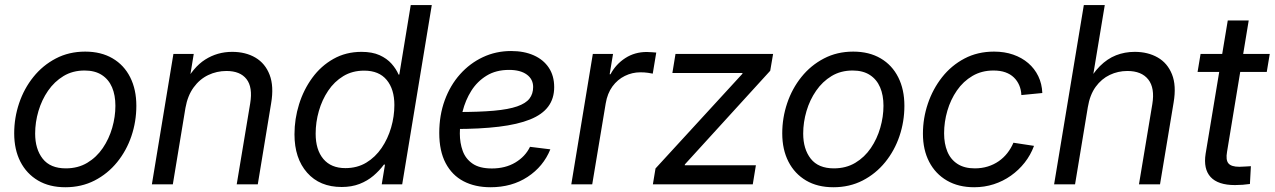

<svg xmlns="http://www.w3.org/2000/svg" viewBox="-20 -748 5172 779"><path d="M245.1 11.7Q180.7 11.7 134.3 -15.6Q87.9 -43 62.7 -92Q37.6 -141.1 37.6 -207Q37.6 -270 57.6 -329.3Q77.6 -388.7 115.5 -435.8Q153.3 -482.9 206.5 -510.7Q259.8 -538.6 325.7 -538.6Q390.1 -538.6 436.8 -511.2Q483.4 -483.9 508.3 -434.3Q533.2 -384.8 533.2 -318.8Q533.2 -254.9 513.2 -195.8Q493.2 -136.7 455.1 -89.8Q417 -43 363.8 -15.6Q310.5 11.7 245.1 11.7ZM247.1 -64.9Q296.4 -64.9 334 -87.4Q371.6 -109.9 397 -147.2Q422.4 -184.6 435.3 -229.5Q448.2 -274.4 448.2 -318.8Q448.2 -361.8 434.6 -393.8Q420.9 -425.8 393.1 -443.8Q365.2 -461.9 323.2 -461.9Q274.9 -461.9 237.8 -439.5Q200.7 -417 175 -379.9Q149.4 -342.8 136 -297.4Q122.6 -252 122.6 -206.1Q122.6 -143.1 153.3 -104Q184.1 -64.9 247.1 -64.9Z M732.4 -310.1 681.2 0H596.2L683.6 -529.3H766.1L745.1 -400.9L726.1 -403.3Q763.2 -475.1 812.5 -506.3Q861.8 -537.6 921.9 -537.6Q976.6 -537.6 1016.4 -514.2Q1056.2 -490.7 1074 -444.3Q1091.8 -397.9 1080.1 -329.1L1025.9 0H940.4L995.1 -328.6Q1005.9 -394 980.2 -427Q954.6 -460 898.9 -460Q859.4 -460 824.7 -443.4Q790 -426.8 765.6 -393.3Q741.2 -359.9 732.4 -310.1Z M1366.2 10.7Q1277.3 10.7 1226.1 -47.4Q1174.8 -105.5 1174.8 -203.1Q1174.8 -265.6 1193.4 -325Q1211.9 -384.3 1247.1 -432.4Q1282.2 -480.5 1332.8 -509Q1383.3 -537.6 1446.8 -537.6Q1490.2 -537.6 1520 -524.2Q1549.8 -510.7 1568.6 -489.5Q1587.4 -468.3 1597.2 -445.3H1600.1L1646.5 -727.5H1731.9L1611.8 0H1528.8L1542 -80.1H1537.6Q1519.5 -55.7 1495.1 -34.9Q1470.7 -14.2 1438.7 -1.7Q1406.7 10.7 1366.2 10.7ZM1381.3 -65.9Q1429.2 -65.9 1466.1 -88.1Q1502.9 -110.4 1528.3 -147.7Q1553.7 -185.1 1566.9 -230.5Q1580.1 -275.9 1580.1 -321.8Q1580.1 -386.2 1548.8 -423.8Q1517.6 -461.4 1457.5 -461.4Q1409.7 -461.4 1373 -439.2Q1336.4 -417 1311.5 -379.9Q1286.6 -342.8 1273.7 -297.6Q1260.7 -252.4 1260.7 -205.6Q1260.7 -140.1 1292 -103Q1323.2 -65.9 1381.3 -65.9Z M1970.2 11.7Q1907.2 11.7 1860.6 -12.7Q1814 -37.1 1788.1 -86.2Q1762.2 -135.3 1762.2 -208.5Q1762.2 -280.3 1784.4 -341.1Q1806.6 -401.9 1846.4 -446.5Q1886.2 -491.2 1939.2 -516.1Q1992.2 -541 2053.7 -541Q2106.4 -541 2145.8 -523.4Q2185.1 -505.9 2206.8 -473.1Q2228.5 -440.4 2228.5 -394.5Q2228.5 -348.1 2204.3 -315.7Q2180.2 -283.2 2130.4 -263.2Q2080.6 -243.2 2004.2 -233.9Q1927.7 -224.6 1823.2 -224.6L1835 -293.5Q1924.3 -293.5 1983.9 -298.8Q2043.5 -304.2 2078.4 -316.4Q2113.3 -328.6 2128.2 -347.9Q2143.1 -367.2 2143.1 -395Q2143.1 -426.8 2117.2 -445.6Q2091.3 -464.4 2045.4 -464.4Q1992.2 -464.4 1954.1 -440.9Q1916 -417.5 1892.1 -379.4Q1868.2 -341.3 1856.9 -295.9Q1845.7 -250.5 1845.7 -206.1Q1845.7 -168 1857.4 -135.7Q1869.1 -103.5 1897.5 -84Q1925.8 -64.5 1975.6 -64.5Q2030.3 -64.5 2070.8 -88.6Q2111.3 -112.8 2130.4 -152.3L2212.9 -142.1Q2184.6 -72.3 2120.6 -30.3Q2056.6 11.7 1970.2 11.7Z M2297.9 0 2385.3 -529.3H2467.3L2453.6 -446.8H2457Q2478.5 -487.3 2516.8 -512.2Q2555.2 -537.1 2604 -537.1Q2614.3 -537.1 2625.5 -536.1Q2636.7 -535.2 2642.6 -534.7L2628.4 -449.2Q2623 -450.7 2609.1 -452.6Q2595.2 -454.6 2578.1 -454.6Q2544.9 -454.6 2515.1 -439.9Q2485.4 -425.3 2464.8 -397.2Q2444.3 -369.1 2437.5 -328.1L2382.8 0Z M2628.9 0 2639.6 -64.5 2991.7 -448.2 2992.7 -451.7H2708L2720.7 -529.3H3116.7L3105 -460.9L2758.8 -81.1L2758.3 -77.6H3046.9L3034.2 0Z M3361.3 11.7Q3296.9 11.7 3250.5 -15.6Q3204.1 -43 3179 -92Q3153.8 -141.1 3153.8 -207Q3153.8 -270 3173.8 -329.3Q3193.8 -388.7 3231.7 -435.8Q3269.5 -482.9 3322.8 -510.7Q3376 -538.6 3441.9 -538.6Q3506.3 -538.6 3553 -511.2Q3599.6 -483.9 3624.5 -434.3Q3649.4 -384.8 3649.4 -318.8Q3649.4 -254.9 3629.4 -195.8Q3609.4 -136.7 3571.3 -89.8Q3533.2 -43 3480 -15.6Q3426.8 11.7 3361.3 11.7ZM3363.3 -64.9Q3412.6 -64.9 3450.2 -87.4Q3487.8 -109.9 3513.2 -147.2Q3538.6 -184.6 3551.5 -229.5Q3564.5 -274.4 3564.5 -318.8Q3564.5 -361.8 3550.8 -393.8Q3537.1 -425.8 3509.3 -443.8Q3481.4 -461.9 3439.5 -461.9Q3391.1 -461.9 3354 -439.5Q3316.9 -417 3291.3 -379.9Q3265.6 -342.8 3252.2 -297.4Q3238.8 -252 3238.8 -206.1Q3238.8 -143.1 3269.5 -104Q3300.3 -64.9 3363.3 -64.9Z M3932.6 11.7Q3868.7 11.7 3822 -15.4Q3775.4 -42.5 3750 -91.3Q3724.6 -140.1 3724.6 -205.6Q3724.6 -268.1 3744.6 -327.4Q3764.6 -386.7 3802.2 -434.6Q3839.8 -482.4 3893.1 -510.5Q3946.3 -538.6 4013.2 -538.6Q4055.7 -538.6 4090.8 -526.4Q4126 -514.2 4151.9 -491.9Q4177.7 -469.7 4192.6 -439Q4207.5 -408.2 4209 -370.6L4124 -362.3Q4123 -384.3 4115.2 -402.3Q4107.4 -420.4 4093.5 -433.8Q4079.6 -447.3 4059.1 -454.6Q4038.6 -461.9 4010.7 -461.9Q3962.9 -461.9 3925.5 -439.9Q3888.2 -418 3862.5 -380.9Q3836.9 -343.8 3823.7 -298.6Q3810.5 -253.4 3810.5 -207Q3810.5 -165 3823.7 -133.1Q3836.9 -101.1 3864.7 -83Q3892.6 -64.9 3934.6 -64.9Q3963.4 -64.9 3987.8 -72.5Q4012.2 -80.1 4032.2 -94Q4052.2 -107.9 4067.1 -127Q4082 -146 4091.8 -168.9L4175.3 -156.2Q4161.6 -119.1 4137.5 -88.4Q4113.3 -57.6 4081.5 -35.2Q4049.8 -12.7 4012 -0.5Q3974.1 11.7 3932.6 11.7Z M4393.6 -313 4341.8 0H4256.8L4377.4 -727.5H4462.4L4408.2 -400.9H4387.2Q4412.1 -449.2 4442.4 -479.5Q4472.7 -509.8 4508.1 -523.7Q4543.5 -537.6 4584 -537.6Q4637.2 -537.6 4677 -514.9Q4716.8 -492.2 4735.1 -446.5Q4753.4 -400.9 4741.7 -332L4686.5 0H4601.1L4655.3 -325.7Q4666 -391.1 4638.9 -425.5Q4611.8 -460 4554.2 -460Q4516.1 -460 4482.7 -444.1Q4449.2 -428.2 4425.5 -395.8Q4401.9 -363.3 4393.6 -313Z M5131.8 -529.3 5119.6 -456.1H4838.9L4851.1 -529.3ZM4961.4 -665H5046.4L4958.5 -132.3Q4952.6 -99.1 4964.1 -85.2Q4975.6 -71.3 5008.3 -71.3Q5018.1 -71.3 5031.2 -72.3Q5044.4 -73.2 5055.2 -73.7L5051.3 -1.5Q5038.1 0.5 5022 1.7Q5005.9 2.9 4990.7 2.9Q4921.9 2.9 4891.8 -29.8Q4861.8 -62.5 4871.6 -124.5Z"/></svg>

Font: Inter 24pt
Style: Italic
Weight: 400
Italic angle: -9.3988°
Designer: Rasmus Andersson
Foundry: rsms
Version: Version 4.001;git-66647c0bb